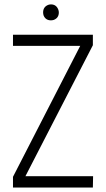

<svg xmlns="http://www.w3.org/2000/svg" viewBox="-20 -839 474 859"><path d="M172.9 -783.2Q172.9 -808.6 196.3 -817.4Q202.1 -819.3 208 -819.3Q232.4 -819.3 241.2 -794.9Q243.2 -789.1 243.2 -783.2Q243.2 -758.8 220.7 -750Q213.9 -748 208 -748Q183.6 -748 174.8 -770.5Q172.9 -777.3 172.9 -783.2ZM38.1 0V-47.9L338.9 -633.8H38.1V-683.6H395.5V-636.7L93.8 -50.8H396.5L395.5 0Z"/></svg>

Font: Post No Bills Colombo
Style: Regular
Weight: 400
Designer: Kosala Senevirathne, Siva Puranthara, Lasantha Premarathna, Tharique Azeez
Foundry: Mooniak
Version: Version 1.220 ; ttfautohint (v1.6)